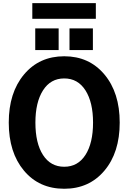

<svg xmlns="http://www.w3.org/2000/svg" viewBox="-20 -1172 810 1210"><path d="M35.2 -399.4Q35.2 -587.9 131.3 -702.6Q227.5 -817.4 384.8 -817.4Q542 -817.4 638.2 -702.6Q734.4 -587.9 734.4 -399.4Q734.4 -210.9 638.2 -96.7Q542 17.6 384.8 17.6Q226.6 17.6 130.9 -96.7Q35.2 -210.9 35.2 -399.4ZM203.1 -399.4Q203.1 -269.5 251 -195.3Q298.8 -121.1 384.8 -121.1Q470.7 -121.1 518.6 -195.8Q566.4 -270.5 566.4 -399.4Q566.4 -527.3 518.6 -602.5Q470.7 -677.7 384.8 -677.7Q298.8 -677.7 251 -602.5Q203.1 -527.3 203.1 -399.4ZM202.1 -856.4V-993.2H349.6V-856.4ZM183.6 -1053.7V-1152.3H584V-1053.7ZM418 -856.4V-993.2H565.4V-856.4Z"/></svg>

Font: Gothic A1 Black
Style: Regular
Weight: 900
Version: Version 2.50